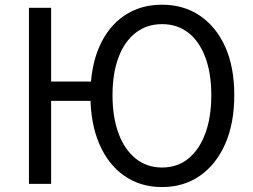

<svg xmlns="http://www.w3.org/2000/svg" viewBox="-20 -766 1054 800"><path d="M100.6 0V-733.4H193V-426.2H406.7V-345.6H193V0ZM655.1 13.4Q565.1 13.4 498 -33.4Q430.9 -80.2 393.8 -166.2Q356.8 -252.2 356.8 -369.3Q356.8 -487 393.8 -571.3Q430.9 -655.6 498 -701Q565.1 -746.4 655.1 -746.4Q745.1 -746.4 812.7 -700.8Q880.3 -655.2 918.3 -571.1Q956.2 -487 956.2 -369.3Q956.2 -252.2 918.3 -166.2Q880.3 -80.2 812.7 -33.4Q745.1 13.4 655.1 13.4ZM655.1 -68Q719 -68 764.8 -105.3Q810.6 -142.5 835.5 -210.1Q860.4 -277.8 860.4 -369.3Q860.4 -460.8 835.5 -527.3Q810.6 -593.7 764.8 -629.5Q719 -665.4 655.1 -665.4Q591.9 -665.4 545.4 -629.5Q499 -593.7 473.9 -527.3Q448.8 -460.8 448.8 -369.3Q448.8 -277.8 473.9 -210.1Q499 -142.5 545.4 -105.3Q591.9 -68 655.1 -68Z"/></svg>

Font: Noto Sans TC Thin
Style: Regular
Weight: 100
Designer: Ryoko NISHIZUKA 西塚涼子 (kana, bopomofo & ideographs); Paul D. Hunt (Latin, Greek & Cyrillic); Sandoll Communications 산돌커뮤니
Foundry: Adobe
Version: Version 2.004-H2;hotconv 1.0.118;makeotfexe 2.5.65603